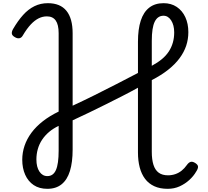

<svg xmlns="http://www.w3.org/2000/svg" viewBox="-20 -1170 1310 1208"><path d="M278 18Q227 18 192 -5.5Q157 -29 138.5 -70.5Q120 -112 120 -165Q120 -210 134.5 -253Q149 -296 178 -335Q207 -374 250 -407.5Q293 -441 349 -468V-961Q349 -1015 330.5 -1041Q312 -1067 275 -1067Q248 -1067 223 -1054.5Q198 -1042 173.5 -1016Q149 -990 123 -946Q115 -932 102 -929.5Q89 -927 74 -936Q56 -946 54.5 -958.5Q53 -971 62 -987Q93 -1040 125.5 -1076Q158 -1112 196.5 -1131Q235 -1150 281 -1150Q359 -1150 398 -1102Q437 -1054 437 -961V-505Q508 -538 576.5 -572Q645 -606 713 -641Q781 -676 848 -711V-907Q848 -986 865.5 -1040Q883 -1094 919 -1122Q955 -1150 1009 -1150Q1057 -1150 1092 -1126.5Q1127 -1103 1146 -1062Q1165 -1021 1165 -968Q1165 -923 1151.5 -882.5Q1138 -842 1110 -804Q1082 -766 1038.5 -731.5Q995 -697 935 -666V-215Q935 -166 945.5 -133Q956 -100 978.5 -83.5Q1001 -67 1037 -67Q1061 -67 1083 -74.5Q1105 -82 1123 -96.5Q1141 -111 1155 -131Q1167 -148 1179.5 -151.5Q1192 -155 1209 -144Q1226 -133 1226 -120.5Q1226 -108 1214 -90Q1198 -62 1171 -37.5Q1144 -13 1110 2.5Q1076 18 1035 18Q986 18 950.5 1.5Q915 -15 892.5 -45Q870 -75 859 -117Q848 -159 848 -211V-618Q803 -593 752 -567Q701 -541 647 -514Q593 -487 540 -461.5Q487 -436 437 -413V-229Q437 -149 420 -94Q403 -39 367.5 -10.5Q332 18 278 18ZM278 -62Q315 -62 332 -100.5Q349 -139 349 -222V-378Q315 -362 289 -340Q263 -318 245 -291Q227 -264 218 -232.5Q209 -201 209 -167Q209 -119 228 -90.5Q247 -62 278 -62ZM935 -756Q972 -776 998.5 -798Q1025 -820 1042 -846Q1059 -872 1067.5 -902Q1076 -932 1076 -966Q1076 -1012 1057 -1041.5Q1038 -1071 1009 -1071Q972 -1071 953.5 -1033.5Q935 -996 935 -913Z"/></svg>

Font: Playwrite CL
Style: Regular
Weight: 400
Designer: Veronika Burian, José Scaglione
Foundry: TypeTogether
Version: Version 1.002